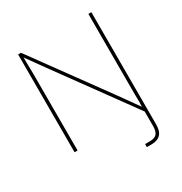

<svg xmlns="http://www.w3.org/2000/svg" viewBox="-210 -880 1170 1237"><g transform="rotate(-30 375.0 -262.0)"><path d="M522.9 204.1V181.6Q532.2 181.6 542 181.6Q551.8 181.6 558.1 181.6Q593.3 181.6 609.4 164.6Q625.5 147.5 625.5 107.4V-62.5H647.9V107.4Q647.9 157.2 625.5 180.7Q603 204.1 558.1 204.1Q551.8 204.1 541.5 204.1Q531.2 204.1 522.9 204.1ZM103 0V-727.5H124.5L526.4 -175.3Q544.9 -149.9 562.7 -124.5Q580.6 -99.1 598.6 -74Q616.7 -48.8 634.8 -23.4H627Q627 -48.8 626.5 -74Q626 -99.1 625.7 -124.5Q625.5 -149.9 625.5 -175.3V-727.5H647.9V0H626.5L225.6 -551.3Q207 -576.7 189 -602.1Q170.9 -627.4 152.8 -652.8Q134.8 -678.2 116.2 -703.6H123.5Q123.5 -678.2 124 -652.8Q124.5 -627.4 125 -602.1Q125.5 -576.7 125.5 -551.3V0Z"/></g></svg>

Font: Inter 20pt Thin
Style: Regular
Weight: 250
Version: Version 4.001;git-66647c0bb